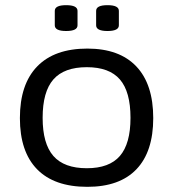

<svg xmlns="http://www.w3.org/2000/svg" viewBox="-20 -717 670 743"><path d="M318 6Q190 6 123.5 -62Q57 -130 57 -260Q57 -391 124 -460Q191 -529 318 -529Q442 -529 507.5 -460Q573 -391 573 -260Q573 -130 508 -62Q443 6 318 6ZM316 -66Q403 -66 444 -113.5Q485 -161 485 -261Q485 -362 444 -409.5Q403 -457 316 -457Q228 -457 186.5 -409.5Q145 -362 145 -261Q145 -161 186.5 -113.5Q228 -66 316 -66ZM396 -597Q352 -597 352 -619V-675Q352 -697 396 -697Q440 -697 440 -675V-619Q440 -597 396 -597ZM236 -597Q192 -597 192 -619V-675Q192 -697 236 -697Q280 -697 280 -675V-619Q280 -597 236 -597Z"/></svg>

Font: Asap Semi Expanded
Style: Regular
Weight: 400
Width: 6
Designer: Pablo Cosgaya
Foundry: Omnibus-Type
Version: Version 3.001; ttfautohint (v1.8.4.7-5d5b)